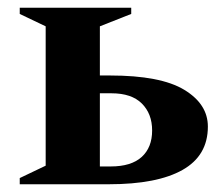

<svg xmlns="http://www.w3.org/2000/svg" viewBox="-20 -476 575 496"><path d="M264 -281Q395 -281 456 -244Q517 -207 517 -149Q517 -74 451.5 -37Q386 0 261 0H31V-16L98 -48V-408L31 -440V-456H319V-440L238 -408V-281ZM268 -235H238V-46H266Q319 -46 346 -70.5Q373 -95 373 -139Q373 -182 346.5 -208.5Q320 -235 268 -235Z"/></svg>

Font: Spectral
Style: Bold
Weight: 700
Designer: Jean-Baptiste Levee
Foundry: Production Type
Version: Version 2.001